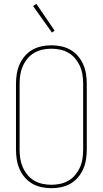

<svg xmlns="http://www.w3.org/2000/svg" viewBox="-20 -981 540 1009"><path d="M250 8Q224 8 198 2.5Q172 -3 149.5 -16Q127 -29 110 -49Q93 -69 82.5 -93Q72 -117 68 -143Q64 -169 64 -195V-540Q64 -566 68 -592Q72 -618 82.5 -642Q93 -666 110 -686Q127 -706 149.5 -719Q172 -732 198 -737.5Q224 -743 250 -743Q276 -743 302 -737.5Q328 -732 350.5 -719Q373 -706 390 -686Q407 -666 417.5 -642Q428 -618 432 -592Q436 -566 436 -540V-195Q436 -169 432 -143Q428 -117 417.5 -93Q407 -69 390 -49Q373 -29 350.5 -16Q328 -3 302 2.5Q276 8 250 8ZM250 -10Q274 -10 297 -15Q320 -20 340.5 -32Q361 -44 376 -62.5Q391 -81 400.5 -102.5Q410 -124 413.5 -147.5Q417 -171 417 -195V-540Q417 -564 413.5 -587.5Q410 -611 400.5 -632.5Q391 -654 376 -672.5Q361 -691 340.5 -703Q320 -715 297 -720Q274 -725 250 -725Q226 -725 203 -720Q180 -715 159.5 -703Q139 -691 124 -672.5Q109 -654 99.5 -632.5Q90 -611 86.5 -587.5Q83 -564 83 -540V-195Q83 -171 86.5 -147.5Q90 -124 99.5 -102.5Q109 -81 124 -62.5Q139 -44 159.5 -32Q180 -20 203 -15Q226 -10 250 -10ZM253 -810 154 -949 171 -961 267 -820Z"/></svg>

Font: Iosevka Curly Thin
Style: Regular
Weight: 100
Monospace: yes
Designer: Belleve Invis
Foundry: Belleve Invis
Version: Version 22.1.2; ttfautohint (v1.8.4)